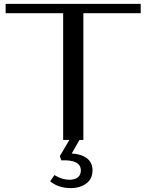

<svg xmlns="http://www.w3.org/2000/svg" viewBox="-20 -720 753 988"><path d="M389 0 349 70Q397 72 426.5 94Q456 116 456 156Q456 201 423.5 224.5Q391 248 344 248Q281 248 238 213L260 181Q300 205 337 205Q364 205 380 193Q396 181 396 157Q396 101 295 105L288 83L337 0H305V-652H9V-700H704V-652H409V0Z"/></svg>

Font: Fahkwang
Style: Regular
Weight: 400
Version: Version 1.000; ttfautohint (v1.6)